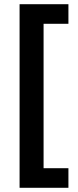

<svg xmlns="http://www.w3.org/2000/svg" viewBox="-20 -734 370 912"><path d="M305 158H73V-714H305V-621H187V65H305Z"/></svg>

Font: Noto Sans Sora Sompeng SemiBold
Style: Regular
Weight: 600
Version: Version 2.101